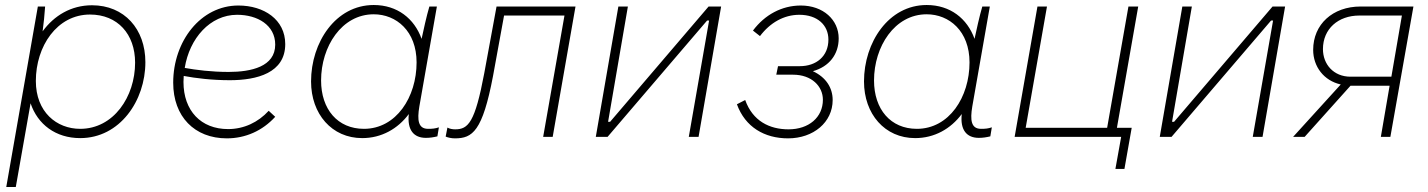

<svg xmlns="http://www.w3.org/2000/svg" viewBox="-20 -546 5697 766"><path d="M5 200H43L102 -134C130 -50 202 5 300 5C458 5 560 -144 560 -298C560 -430 476 -525 347 -525C264 -525 196 -484 150 -421C154 -450 158 -488 160 -520H131ZM300 -32C206 -32 123 -99 123 -223C123 -361 207 -488 339 -488C449 -488 519 -410 519 -296C519 -160 433 -32 300 -32Z M885 6C959 6 1027 -24 1078 -80L1052 -104C1010 -58 953 -31 890 -31C782 -31 712 -104 712 -219L713 -243C761 -234 825 -226 897 -226C1005 -226 1118 -255 1118 -370C1118 -468 1033 -524 931 -524C781 -524 671 -382 671 -216C671 -81 756 6 885 6ZM717 -275C736 -393 818 -487 926 -487C1007 -487 1078 -446 1078 -368C1078 -280 982 -259 892 -259C823 -259 762 -267 717 -275Z M1679 4C1695 4 1708 2 1725 -2L1731 -38C1716 -33 1705 -32 1688 -32C1648 -32 1644 -67 1653 -121L1723 -520H1693C1682 -483 1669 -424 1662 -391C1633 -472 1565 -526 1471 -526C1319 -526 1221 -377 1221 -221C1221 -91 1304 5 1425 5C1502 5 1567 -32 1611 -91C1604 -27 1631 4 1679 4ZM1471 -489C1561 -489 1642 -422 1642 -297C1642 -159 1561 -32 1432 -32C1327 -32 1261 -110 1261 -225C1261 -360 1343 -489 1471 -489Z M1795 6C1865 6 1905 -22 1947 -243L1991 -484H2232L2147 0H2185L2276 -520H1961L1912 -254C1875 -57 1848 -30 1796 -30C1785 -30 1774 -32 1765 -37L1758 -1C1768 3 1781 6 1795 6Z M2357 0H2404L2801 -464H2809L2728 0H2767L2857 -520H2807L2414 -60H2406L2485 -520H2447Z M3124 6C3225 6 3302 -58 3302 -147C3302 -196 3275 -238 3223 -262C3288 -280 3326 -329 3326 -393C3326 -467 3264 -524 3175 -524C3099 -524 3031 -487 2984 -424L3012 -402C3052 -455 3107 -487 3169 -487C3241 -487 3285 -446 3285 -388C3285 -321 3236 -282 3171 -282H3084L3077 -248H3144C3218 -248 3263 -202 3263 -148C3263 -78 3207 -30 3126 -30C3050 -30 2983 -63 2953 -147L2920 -130C2953 -39 3030 6 3124 6Z M3885 4C3901 4 3914 2 3931 -2L3937 -38C3922 -33 3911 -32 3894 -32C3854 -32 3850 -67 3859 -121L3929 -520H3899C3888 -483 3875 -424 3868 -391C3839 -472 3771 -526 3677 -526C3525 -526 3427 -377 3427 -221C3427 -91 3510 5 3631 5C3708 5 3773 -32 3817 -91C3810 -27 3837 4 3885 4ZM3677 -489C3767 -489 3848 -422 3848 -297C3848 -159 3767 -32 3638 -32C3533 -32 3467 -110 3467 -225C3467 -360 3549 -489 3677 -489Z M4495 -36H4436L4521 -520H4482L4397 -36H4072L4157 -520H4119L4028 0H4453L4430 128H4466Z M4607 0H4654L5051 -464H5059L4978 0H5017L5107 -520H5057L4664 -60H4656L4735 -520H4697Z M5489 0H5527L5619 -520H5408C5297 -520 5219 -449 5219 -347C5219 -280 5262 -224 5329 -209L5139 0H5185L5368 -204H5524ZM5258 -350C5258 -431 5319 -484 5403 -484H5573L5531 -240H5368C5300 -240 5258 -290 5258 -350Z"/></svg>

Font: Fixel Text 20240404 ExtraLight
Style: Italic
Weight: 200
Width: 4
Italic angle: -10°
Designer: AlfaBravo + MacPaw
Foundry: Kyrylo Tkachov, Marchela Mozhyna, Serhii Makarenko, Maria Weinstein, Zakhar Kryvoshyya
Version: Version 1.211;Glyphs 3.2 (3225)